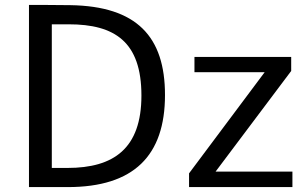

<svg xmlns="http://www.w3.org/2000/svg" viewBox="-20 -762 1246 782"><path d="M98 0H256C525 0 652 -128 652 -375C652 -612 538 -737 266 -741C203 -742 106 -742 98 -742ZM260 -663C447 -663 556 -592 556 -373C556 -157 443 -78 255 -78H191V-663ZM1171 0V-63H858L1166 -473V-530H772V-468H1058L750 -56V0Z"/></svg>

Font: Cheyenne Sans
Style: Regular
Weight: 400
Designer: The Public Sans project authors (U.S. Web Design System), Libre Franklin designed by Pablo Impallari and Rodrigo Fuenzal
Foundry: The Cheyenne Sans Project Authors
Version: Version 2.007